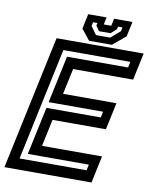

<svg xmlns="http://www.w3.org/2000/svg" viewBox="-109 -919 789 988"><g transform="rotate(10 285.0 -425.0)"><path d="M-17 0 132 -700H587L557 -558.5H243.5L214.5 -424H493.5L463.5 -282.5H184.5L154.5 -141.5H468L438 0ZM52 -57.5H402L408.5 -88H89.5L143 -338H427L433.5 -369H149L201.5 -615.5H520.5L527 -646H177ZM299 -716 254.5 -772 271 -850H367L359 -812H398L406 -850H502L485.5 -772L418 -716ZM329 -751H403.5L452 -793L456.5 -813.5H433.5L430 -799.5L401 -773.5H341L322.5 -799.5L325.5 -813.5H302.5L298.5 -793Z"/></g></svg>

Font: Tourney Thin SemiBold
Style: Italic
Weight: 600
Italic angle: -12°
Version: Version 1.015